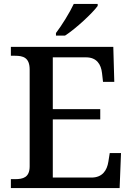

<svg xmlns="http://www.w3.org/2000/svg" viewBox="-20 -951 671 971"><path d="M263 -771H309C365 -807 449 -886 474 -921V-931H353C332 -886 292 -822 263 -784ZM35 0H585L592 -177H535L528 -133C521 -89 498 -53 442 -53H247V-347H487V-399H247V-661H415C469 -661 491 -626 496 -581L501 -537H558L553 -714H35V-669H56C97 -669 130 -660 130 -599V-110C130 -53 96 -45 56 -45H35Z"/></svg>

Font: Noto Serif Thai Medium
Style: Regular
Weight: 500
Designer: Monotype Design Team
Foundry: Monotype Imaging Inc.
Version: Version 1.901;PS 001.901;hotconv 1.0.88;makeotf.lib2.5.64775